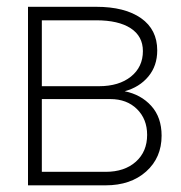

<svg xmlns="http://www.w3.org/2000/svg" viewBox="-20 -556 543 576"><path d="M64 0V-535.6H268.6Q354.5 -535.6 403.1 -501.5Q451.7 -467.3 451.7 -404.8Q451.7 -358.4 425 -326.4Q398.4 -294.4 354 -282.2Q402.8 -272.5 433.8 -238.3Q464.8 -204.1 464.8 -148.9Q464.8 -83 418.5 -41.5Q372.1 0 296.9 0ZM105.5 -40.5H296.9Q353.5 -40.5 387.5 -70.8Q421.4 -101.1 421.4 -151.4Q421.4 -198.7 390.9 -228.8Q360.4 -258.8 311 -258.8H105.5ZM105.5 -297.4H276.9Q336.9 -297.4 372.8 -326.2Q408.7 -355 408.7 -402.8Q408.7 -447.3 372.1 -471.2Q335.4 -495.1 268.6 -495.1H105.5Z"/></svg>

Font: Inter Display ExtraLight
Style: Regular
Weight: 200
Designer: Rasmus Andersson
Foundry: rsms
Version: Version 4.000;git-a52131595